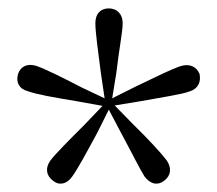

<svg xmlns="http://www.w3.org/2000/svg" viewBox="-20 -832 516 457"><path d="M229 -598 174 -624C126 -649 87 -668 67 -675C45 -682 29 -674 23 -656C17 -636 26 -620 46 -615C68 -607 109 -600 163 -591L224 -580L182 -536C144 -498 113 -467 100 -450C87 -432 90 -414 106 -402C120 -390 139 -393 152 -412C165 -430 185 -467 211 -515L239 -571L268 -516C294 -468 313 -429 324 -412C338 -393 356 -390 371 -402C387 -414 389 -432 377 -450C364 -467 335 -499 297 -536L253 -581L314 -591C368 -601 411 -607 430 -614C451 -620 459 -636 455 -656C448 -673 432 -681 411 -675C389 -668 353 -650 303 -626L247 -598L257 -659C263 -713 272 -756 272 -777C272 -799 258 -812 239 -812C219 -812 207 -799 207 -777C207 -755 213 -714 220 -659Z"/></svg>

Font: Noto Serif CJK SC Light
Style: Regular
Weight: 300
Designer: Ryoko NISHIZUKA 西塚涼子 (kana & ideographs); Frank Grießhammer (Latin, Greek & Cyrillic); Wenlong ZHANG 张文龙 (bopomofo); San
Foundry: Adobe
Version: Version 2.001;hotconv 1.1.0;makeotfexe 2.6.0